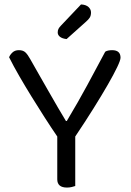

<svg xmlns="http://www.w3.org/2000/svg" viewBox="-20 -840 590 865"><path d="M319 -225V-2Q314 0 303.5 2.5Q293 5 282 5Q238 5 238 -32V-225Q210 -266 180.5 -312Q151 -358 122 -405Q93 -452 67 -497Q41 -542 21 -582Q25 -593 36 -603.5Q47 -614 65 -614Q84 -614 94.5 -604Q105 -594 116 -574Q132 -546 153.5 -508Q175 -470 197.5 -431Q220 -392 241 -355.5Q262 -319 277 -295H281Q333 -382 373.5 -457Q414 -532 454 -607Q460 -611 468.5 -612.5Q477 -614 485 -614Q523 -614 523 -580Q523 -569 508 -537.5Q493 -506 466 -459Q439 -412 401.5 -352Q364 -292 319 -225ZM345 -820Q367 -819 378.5 -808.5Q390 -798 390 -784Q390 -770 384.5 -761Q379 -752 365 -740L280 -664Q261 -666 250.5 -674Q240 -682 240 -694Q240 -704 244 -711Q248 -718 254 -724Z"/></svg>

Font: Baloo 2 Latin
Style: Regular
Weight: 400
Designer: Sarang Kulkarni and Ek Type
Foundry: Ek Type
Version: Version 1.001